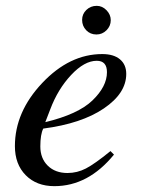

<svg xmlns="http://www.w3.org/2000/svg" viewBox="-20 -626 484 657"><path d="M359 -557Q359 -537 344.5 -522.5Q330 -508 310 -508Q289 -508 275 -522.5Q261 -537 261 -558Q261 -578 275.5 -592Q290 -606 311 -606Q330 -606 344.5 -591Q359 -576 359 -557ZM358 -109 370 -97Q282 11 166 11Q105 11 68 -26.5Q31 -64 31 -126Q31 -243 124.5 -342Q218 -441 330 -441Q369 -441 390.5 -423Q412 -405 412 -373Q412 -307 335.5 -255Q259 -203 128 -186Q118 -166 118 -125Q118 -84 143.5 -59Q169 -34 211 -34Q244 -34 274 -49.5Q304 -65 358 -109ZM152 -252 135 -208Q247 -235 296 -282Q346 -330 346 -379Q346 -418 311 -418Q269 -418 223.5 -369.5Q178 -321 152 -252Z"/></svg>

Font: STIX
Style: Italic
Weight: 400
Italic angle: -16.33°
Designer: MicroPress Inc., with final additions and corrections provided by Coen Hoffman, Elsevier (retired)
Version: Version 1.1.1